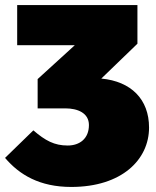

<svg xmlns="http://www.w3.org/2000/svg" viewBox="-22 -718 618 760"><path d="M379 -407 522 -545V-698H46V-539H274L127 -405V-289H237C285 -289 330 -271 330 -223C330 -169 293 -142 246 -142C193 -142 158 -161 110 -202L-2 -93C55 -26 135 22 260 22C460 22 568 -86 568 -213C568 -325 497 -396 379 -407Z"/></svg>

Font: Fira Sans Ultra
Style: Regular
Weight: 950
Designer: Carrois Corporate & Edenspiekermann AG
Foundry: Carrois Corporate GbR & Edenspiekermann AG
Version: Version 4.203;PS 004.203;hotconv 1.0.88;makeotf.lib2.5.64775